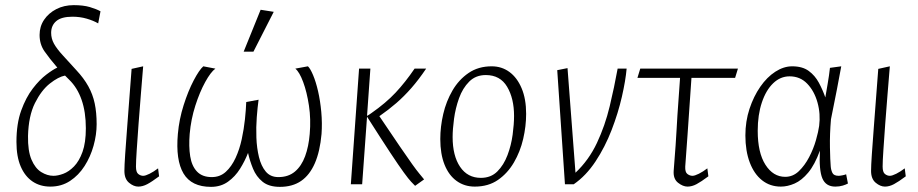

<svg xmlns="http://www.w3.org/2000/svg" viewBox="-20 -717 3572 747"><path d="M176 9Q136 9 106.5 -11Q77 -31 60.5 -69.5Q44 -108 44 -165Q44 -236 62.5 -287Q81 -338 107.5 -372.5Q134 -407 160.5 -427Q187 -447 203 -454Q172 -490 153 -517.5Q134 -545 134 -581Q134 -614 151.5 -640Q169 -666 199 -681.5Q229 -697 267 -697Q304 -697 329.5 -689.5Q355 -682 371 -673L362 -626Q343 -637 317 -644.5Q291 -652 262 -652Q219 -652 199 -635Q179 -618 179 -589Q179 -567 190 -547Q201 -527 225 -501L277 -444Q306 -413 323.5 -381.5Q341 -350 348.5 -314.5Q356 -279 356 -234Q356 -193 344 -150Q332 -107 309 -71Q286 -35 252.5 -13Q219 9 176 9ZM188 -33Q205 -33 226.5 -41Q248 -49 268 -69.5Q288 -90 301 -126Q314 -162 314 -218Q314 -281 297.5 -328.5Q281 -376 249 -407L233 -423Q207 -418 174 -392Q141 -366 116 -316Q91 -266 89 -188Q88 -130 102.5 -96Q117 -62 140.5 -47.5Q164 -33 188 -33Z M518 9Q500 9 482 -6Q464 -21 464 -52Q464 -72 467 -116.5Q470 -161 474.5 -219Q479 -277 483.5 -337.5Q488 -398 492 -449L537 -459Q533 -408 528 -349Q523 -290 519 -234Q515 -178 512 -134Q509 -90 509 -69Q509 -47 518 -40Q527 -33 537 -33Q546 -33 562 -41Q578 -49 595 -62L599 -31Q571 -10 553 -0.5Q535 9 518 9Z M801 10Q725 10 694 -42Q663 -94 672 -196Q677 -253 694.5 -308Q712 -363 733.5 -404Q755 -445 771 -459L818 -450Q800 -437 778.5 -398Q757 -359 740 -306Q723 -253 718 -196Q714 -147 720 -109Q726 -71 746.5 -49.5Q767 -28 804 -28Q836 -28 858.5 -48.5Q881 -69 896.5 -102.5Q912 -136 920.5 -175.5Q929 -215 933 -253Q937 -291 938 -320L986 -329Q982 -300 979 -261Q976 -222 977.5 -181.5Q979 -141 987.5 -106Q996 -71 1014 -49.5Q1032 -28 1063 -28Q1102 -28 1127.5 -49.5Q1153 -71 1167 -109Q1181 -147 1185 -196Q1190 -253 1182 -306Q1174 -359 1159.5 -398Q1145 -437 1129 -450L1178 -459Q1187 -451 1198 -425Q1209 -399 1217.5 -362Q1226 -325 1230 -281.5Q1234 -238 1231 -196Q1225 -128 1205 -82Q1185 -36 1151.5 -13Q1118 10 1069 10Q1026 10 1001.5 -10Q977 -30 964.5 -60.5Q952 -91 945 -122Q933 -91 914 -60.5Q895 -30 867 -10Q839 10 801 10ZM928 -516 994 -679 1045 -671 966 -516Z M1595 6Q1589 0 1579.5 -10Q1570 -20 1551 -46Q1532 -72 1498 -123.5Q1464 -175 1408 -263L1389 0H1345L1377 -450H1421L1408 -266Q1413 -269 1417 -271.5Q1421 -274 1425 -277Q1481 -316 1519 -356.5Q1557 -397 1593 -450H1638Q1609 -407 1580.5 -374.5Q1552 -342 1522 -316Q1492 -290 1456 -265Q1505 -192 1535.5 -147.5Q1566 -103 1583.5 -78.5Q1601 -54 1611.5 -41.5Q1622 -29 1630 -19Z M1827 9Q1787 9 1756.5 -13Q1726 -35 1709.5 -76.5Q1693 -118 1693 -176Q1693 -224 1704.5 -273.5Q1716 -323 1740.5 -365Q1765 -407 1803 -433Q1841 -459 1893 -459Q1932 -459 1962 -437Q1992 -415 2009.5 -373.5Q2027 -332 2027 -274Q2027 -226 2015.5 -176.5Q2004 -127 1979.5 -85Q1955 -43 1917.5 -17Q1880 9 1827 9ZM1851 -25Q1890 -25 1915 -50Q1940 -75 1954.5 -113.5Q1969 -152 1974.5 -193Q1980 -234 1980 -266Q1980 -334 1953 -379.5Q1926 -425 1870 -425Q1831 -425 1805.5 -399.5Q1780 -374 1766 -335Q1752 -296 1746.5 -255Q1741 -214 1741 -184Q1741 -111 1770 -68Q1799 -25 1851 -25Z M2178 0 2148 -444 2188 -452 2219 -45Q2271 -94 2302.5 -161Q2334 -228 2352 -303Q2370 -378 2383 -450H2418Q2414 -404 2399.5 -340.5Q2385 -277 2359.5 -211Q2334 -145 2297 -89Q2260 -33 2212 0Z M2655 9Q2637 9 2618 -6Q2599 -21 2601 -52Q2606 -113 2608.5 -151Q2611 -189 2612.5 -215Q2614 -241 2615.5 -267Q2617 -293 2620 -331Q2623 -369 2627 -430L2672 -440Q2668 -378 2663.5 -316.5Q2659 -255 2655 -193Q2651 -131 2646 -69Q2645 -47 2654.5 -40Q2664 -33 2674 -33Q2683 -33 2699 -41Q2715 -49 2732 -62L2736 -31Q2708 -10 2690 -0.5Q2672 9 2655 9ZM2460 -414 2471 -450H2851L2840 -414Z M3018 9Q2976 9 2945 -15.5Q2914 -40 2897 -85Q2880 -130 2880 -190Q2880 -245 2896 -293.5Q2912 -342 2938 -379.5Q2964 -417 2996.5 -438Q3029 -459 3062 -459Q3102 -459 3126.5 -441Q3151 -423 3166 -395Q3181 -367 3191 -338Q3194 -355 3200 -390Q3206 -425 3209 -453L3253 -459Q3246 -421 3236 -368.5Q3226 -316 3213 -253Q3208 -195 3209 -143.5Q3210 -92 3212 -70Q3213 -56 3218.5 -44.5Q3224 -33 3243 -33Q3248 -33 3258 -35Q3268 -37 3272 -39L3279 -3Q3272 1 3259 5Q3246 9 3230 9Q3193 9 3179.5 -23Q3166 -55 3170 -131Q3150 -76 3124.5 -45.5Q3099 -15 3071.5 -3Q3044 9 3018 9ZM3035 -29Q3065 -29 3088 -51Q3111 -73 3128 -105.5Q3145 -138 3154.5 -171.5Q3164 -205 3167 -227Q3173 -274 3160.5 -318.5Q3148 -363 3120.5 -391.5Q3093 -420 3052 -420Q3016 -420 2988 -393Q2960 -366 2944 -318Q2928 -270 2928 -208Q2928 -123 2958 -76Q2988 -29 3035 -29Z M3423 9Q3405 9 3387 -6Q3369 -21 3369 -52Q3369 -72 3372 -116.5Q3375 -161 3379.5 -219Q3384 -277 3388.5 -337.5Q3393 -398 3397 -449L3442 -459Q3438 -408 3433 -349Q3428 -290 3424 -234Q3420 -178 3417 -134Q3414 -90 3414 -69Q3414 -47 3423 -40Q3432 -33 3442 -33Q3451 -33 3467 -41Q3483 -49 3500 -62L3504 -31Q3476 -10 3458 -0.5Q3440 9 3423 9Z"/></svg>

Font: Ancizar Sans Thin
Style: Italic
Weight: 100
Italic angle: -4°
Designer: Cesar Puertas, Viviana Monsalve, Julian Moncada, Julian Prieto, Jose Castro, Mariel Hernandez, Felipe Aragon, Sara Alarc
Version: Version 8.100